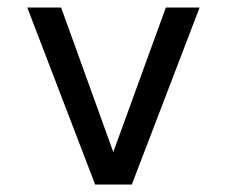

<svg xmlns="http://www.w3.org/2000/svg" viewBox="-20 -494 607 514"><path d="M332.9 0 514.4 -473.9H424L283.3 -86.9L143.6 -473.9H53L234.7 0Z"/></svg>

Font: Arad-VF Thin Dots1
Style: Regular
Weight: 100
Designer: Mohammad Darvishi
Version: Version 1.000;August 30, 2024;FontCreator 15.0.0.2992 64-bit